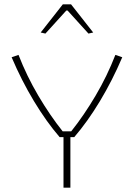

<svg xmlns="http://www.w3.org/2000/svg" viewBox="-20 -872 622 892"><path d="M169 -721 272 -852H310L413 -721L391 -716L294 -823H288L191 -716ZM275 -235H257Q195 -307 137.5 -402.5Q80 -498 34 -606L66 -617Q104 -519 158 -427.5Q212 -336 271 -262H311Q370 -336 424 -427.5Q478 -519 516 -617L548 -606Q502 -498 444.5 -402.5Q387 -307 325 -235H307V0H275Z"/></svg>

Font: Athiti ExtraLight
Style: Regular
Weight: 250
Version: Version 1.032